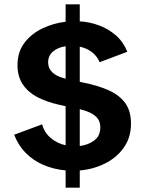

<svg xmlns="http://www.w3.org/2000/svg" viewBox="-20 -778 672 888"><path d="M283.5 90V10.2Q227.2 4.9 180 -15.6Q132.8 -36.2 98.3 -71.4Q63.8 -106.6 45.6 -154.9L175 -203Q185 -164.5 215 -139.5Q244.9 -114.5 283.5 -106.1V-287L250.5 -294.2Q193.9 -307 151.3 -329.6Q108.8 -352.3 84.8 -388.7Q60.9 -425.1 60.9 -476.4Q60.9 -537.7 93 -580Q125.1 -622.3 176.5 -646.7Q227.9 -671.1 283.5 -677.4V-758H348.9V-679.2Q395 -676.7 438.1 -660.5Q481.3 -644.4 515.6 -614.8Q550 -585.2 569 -538.6L440.9 -490.3Q428.5 -519.5 404.1 -537.7Q379.6 -555.9 348.9 -562.1V-399.6L368.7 -395.3Q435.4 -381.8 484 -359.8Q532.5 -337.8 559.2 -301.4Q585.8 -264.9 585.8 -206Q585.8 -142 552.7 -95.3Q519.7 -48.6 465.5 -21.8Q411.3 5.1 348.9 10.4V90ZM348.9 -102.8Q387.4 -107.4 415.7 -128.3Q444 -149.2 444 -189.5Q444 -219.5 423.7 -238.9Q403.4 -258.4 359.6 -270.2L348.9 -273.1ZM283.5 -414.3V-564.2Q247.8 -559 225.2 -539.8Q202.6 -520.6 202.6 -489.5Q202.6 -462.9 221 -444.5Q239.4 -426 273.3 -416.9Z"/></svg>

Font: Atkinson Hyperlegible Mono ExtraLight
Style: Regular
Weight: 200
Monospace: yes
Designer: Elliott Scott, Megan Eiswerth, Linus Boman, Theodore Petrosky, Letters from Sweden
Foundry: Applied Design Works, Letters from Sweden
Version: Version 2.001